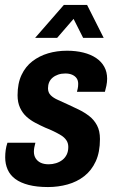

<svg xmlns="http://www.w3.org/2000/svg" viewBox="-20 -744 467 776"><path d="M174 12Q129 12 96 3.5Q63 -5 42 -20.5Q21 -36 11 -58.5Q1 -81 1 -108Q1 -123 3 -137.5Q5 -152 10 -167H123Q120 -156 118.5 -147.5Q117 -139 117 -131Q117 -115 124.5 -103.5Q132 -92 145 -86Q158 -80 177 -80Q192 -80 206.5 -84.5Q221 -89 232 -97.5Q243 -106 249.5 -119Q256 -132 256 -150Q256 -166 248 -177.5Q240 -189 227 -197Q214 -205 197.5 -213Q181 -221 163 -228Q143 -237 123 -247.5Q103 -258 87 -272.5Q71 -287 61 -308.5Q51 -330 51 -359Q51 -407 67 -441Q83 -475 111 -496.5Q139 -518 174.5 -528.5Q210 -539 251 -539Q287 -539 317 -531.5Q347 -524 368.5 -509.5Q390 -495 401.5 -474Q413 -453 413 -426Q413 -412 410 -397.5Q407 -383 404 -373H291Q295 -388 295.5 -394.5Q296 -401 296 -405Q296 -419 289.5 -428Q283 -437 271.5 -442Q260 -447 244 -447Q228 -447 215 -442.5Q202 -438 192.5 -430Q183 -422 178.5 -411Q174 -400 174 -387Q174 -370 185 -359Q196 -348 214.5 -340Q233 -332 254 -322Q276 -312 298.5 -301Q321 -290 340.5 -275Q360 -260 372 -237.5Q384 -215 384 -182Q384 -129 367 -92Q350 -55 320.5 -32Q291 -9 253 1.5Q215 12 174 12ZM122 -591 238 -724H332L399 -591H316L260 -702H307L211 -591Z"/></svg>

Font: Archivo Condensed
Style: Bold Italic
Weight: 700
Width: 3
Italic angle: -10°
Designer: Hector Gatti
Foundry: Omnibus-Type
Version: Version 2.001